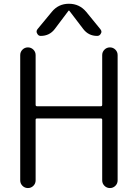

<svg xmlns="http://www.w3.org/2000/svg" viewBox="-20 -999 716 997"><path d="M165 -712.9V-455.1Q165 -447.3 171.9 -447.3H503.9Q510.7 -447.3 510.7 -455.1V-712.9Q510.7 -729.5 522.5 -741.2Q534.2 -752.9 550.8 -752.9Q567.4 -752.9 579.1 -741.2Q590.8 -729.5 590.8 -712.9V-62.5Q590.8 -45.9 579.1 -34.2Q567.4 -22.5 550.8 -22.5Q534.2 -22.5 522.5 -34.2Q510.7 -45.9 510.7 -62.5V-377Q510.7 -383.8 503.9 -383.8H171.9Q165 -383.8 165 -377V-62.5Q165 -45.9 153.3 -34.2Q141.6 -22.5 125 -22.5Q108.4 -22.5 96.7 -34.2Q85 -45.9 85 -62.5V-712.9Q85 -729.5 96.7 -741.2Q108.4 -752.9 125 -752.9Q141.6 -752.9 153.3 -741.2Q165 -729.5 165 -712.9ZM501 -847.7Q506.8 -840.8 506.8 -834Q506.8 -830.1 503.9 -825.2Q498 -812.5 484.4 -812.5Q439.5 -812.5 412.1 -848.6L339.8 -943.4Q338.9 -944.3 337.9 -944.3Q336.9 -944.3 335.9 -943.4L264.6 -848.6Q237.3 -812.5 191.4 -812.5Q178.7 -812.5 172.9 -825.2Q169.9 -830.1 169.9 -835Q169.9 -841.8 174.8 -847.7L249 -937.5Q283.2 -979.5 337.9 -979.5Q392.6 -979.5 427.7 -937.5Z"/></svg>

Font: Gen Jyuu Gothic Normal
Style: Regular
Weight: 300
Designer: [Source Han Sans]
Ryoko NISHIZUKA  (kana & ideographs); Paul D. Hunt (Latin, Greek & Cyrillic); Wenlong ZHANG  (bopomofo
Version: Version 1.002.20150607